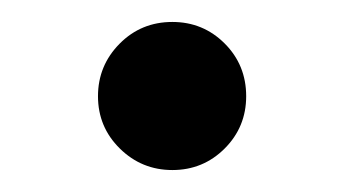

<svg xmlns="http://www.w3.org/2000/svg" viewBox="-20 -139 312 174"><path d="M68.8 -51.8Q68.8 -79.6 88.4 -99.4Q107.9 -119.1 136.2 -119.1Q164.1 -119.1 183.6 -99.6Q203.1 -80.1 203.1 -51.8Q203.1 -23.9 183.6 -4.4Q164.1 15.1 136.2 15.1Q108.4 15.1 88.6 -4.4Q68.8 -23.9 68.8 -51.8Z"/></svg>

Font: Aref Ruqaa
Style: Regular
Weight: 400
Designer: Abdullah Aref
Version: Version 1.002